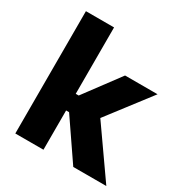

<svg xmlns="http://www.w3.org/2000/svg" viewBox="-156 -779 856 898"><g transform="rotate(30 272.0 -330.0)"><path d="M364 0 219 -212H179V-302H219L360 -491.5H535.5L348.5 -247.5V-276.5L542.5 0ZM51 0V-660.5H203V0Z"/></g></svg>

Font: Anek Tamil
Style: Bold
Weight: 700
Designer: Aadarsh Rajan (Tamil), Yesha Goshar (Latin)
Foundry: Ek Type
Version: Version 1.003